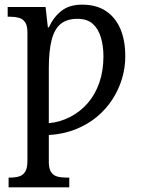

<svg xmlns="http://www.w3.org/2000/svg" viewBox="-20 -566 609 826"><path d="M17 240V198H24Q45 198 62 193Q79 188 88.5 172.5Q98 157 98 126V-426Q98 -456 88 -470.5Q78 -485 61 -489.5Q44 -494 25 -494H13V-536H176L186 -448H190Q210 -492 244 -519Q278 -546 333 -546Q394 -546 435 -519Q476 -492 497.5 -442.5Q519 -393 519 -323Q519 -275 505 -228Q491 -181 464 -139Q437 -97 397.5 -64Q358 -31 306 -10Q254 11 190 15V131Q190 160 200 174.5Q210 189 226.5 193.5Q243 198 264 198H278V240ZM190 -36Q240 -41 283 -63.5Q326 -86 358 -123Q390 -160 407.5 -211Q425 -262 425 -324Q425 -368 414 -405Q403 -442 379 -463.5Q355 -485 313 -485Q268 -485 241 -463Q214 -441 202 -393.5Q190 -346 190 -272Z"/></svg>

Font: Noto Serif SemiCondensed
Style: Regular
Weight: 400
Width: 4
Designer: Monotype Design Team
Foundry: Monotype Imaging Inc.
Version: Version 2.013